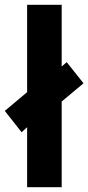

<svg xmlns="http://www.w3.org/2000/svg" viewBox="-46 -780 368 800"><path d="M67 0V-250L44 -229L-26 -318L67 -396V-760H211V-503L232 -521L302 -433L211 -357V0Z"/></svg>

Font: Noto Sans Gujarati ExtraCondensed ExtraBold
Style: Regular
Weight: 800
Width: 2
Designer: Jelle Bosma - Monotype Design Team, Universal Thirst
Foundry: Monotype Imaging Inc.
Version: Version 2.106; ttfautohint (v1.8.4.7-5d5b)